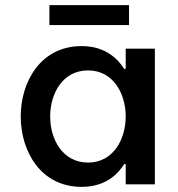

<svg xmlns="http://www.w3.org/2000/svg" viewBox="-20 -720 696 750"><path d="M484 -622V-700H173V-622ZM299 -540C139 -540 61 -401 61 -265C61 -129 139 10 299 10C399 10 446 -48 465 -79H471V0H585V-530H471V-451H465C446 -481 399 -540 299 -540ZM324 -445C422 -445 471 -355 471 -265C471 -175 422 -85 324 -85C225 -85 176 -175 176 -265C176 -355 225 -445 324 -445Z"/></svg>

Font: Be Vietnam Pro Medium
Style: Regular
Weight: 500
Designer: Lam Bao, Tony Le, Vietanh Nguyen
Foundry: Yellow Type Foundry
Version: Version 1.002